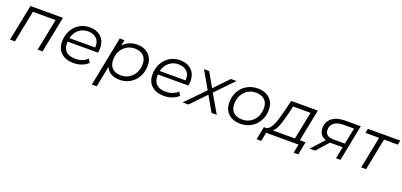

<svg xmlns="http://www.w3.org/2000/svg" viewBox="17 -1479 5491 2621"><g transform="rotate(20 2762.5 -168.0)"><path d="M48 0 153 -526H625L520 0H449L541 -463H211L119 0Z M969 5Q855 5 789.5 -55Q724 -115 724 -219Q724 -308 762 -378.5Q800 -449 865.5 -489.5Q931 -530 1015 -530Q1120 -530 1182 -471Q1244 -412 1244 -307Q1244 -275 1237 -243H794Q794 -233 794 -222Q794 -143 839 -100.5Q884 -58 975 -58Q1028 -58 1073 -75.5Q1118 -93 1147 -124L1179 -73Q1142 -36 1086.5 -15.5Q1031 5 969 5ZM802 -296H1177Q1184 -380 1137.5 -425Q1091 -470 1013 -470Q933 -470 877 -422.5Q821 -375 802 -296Z M1638 5Q1563 5 1512 -24.5Q1461 -54 1438 -110L1378 194H1307L1450 -526H1518L1502 -442Q1539 -484 1590.5 -507Q1642 -530 1706 -530Q1774 -530 1825.5 -503.5Q1877 -477 1906.5 -427Q1936 -377 1936 -308Q1936 -217 1897 -146.5Q1858 -76 1791 -35.5Q1724 5 1638 5ZM1637 -58Q1702 -58 1753.5 -90Q1805 -122 1834.5 -177.5Q1864 -233 1864 -304Q1864 -382 1819 -425Q1774 -468 1691 -468Q1626 -468 1574.5 -436Q1523 -404 1493.5 -348.5Q1464 -293 1464 -221Q1464 -144 1509 -101Q1554 -58 1637 -58Z M2282 5Q2168 5 2102.5 -55Q2037 -115 2037 -219Q2037 -308 2075 -378.5Q2113 -449 2178.5 -489.5Q2244 -530 2328 -530Q2433 -530 2495 -471Q2557 -412 2557 -307Q2557 -275 2550 -243H2107Q2107 -233 2107 -222Q2107 -143 2152 -100.5Q2197 -58 2288 -58Q2341 -58 2386 -75.5Q2431 -93 2460 -124L2492 -73Q2455 -36 2399.5 -15.5Q2344 5 2282 5ZM2115 -296H2490Q2497 -380 2450.5 -425Q2404 -470 2326 -470Q2246 -470 2190 -422.5Q2134 -375 2115 -296Z M2555 0 2820 -272 2674 -526H2749L2867 -319L3065 -526H3147L2896 -267L3051 0H2975L2850 -219L2639 0Z M3392 5Q3319 5 3265.5 -22.5Q3212 -50 3182.5 -100Q3153 -150 3153 -218Q3153 -307 3192 -378Q3231 -449 3299.5 -489.5Q3368 -530 3457 -530Q3530 -530 3583.5 -503Q3637 -476 3666.5 -426Q3696 -376 3696 -308Q3696 -218 3657 -147.5Q3618 -77 3549.5 -36Q3481 5 3392 5ZM3397 -58Q3463 -58 3514.5 -89.5Q3566 -121 3595.5 -177Q3625 -233 3625 -304Q3625 -382 3579.5 -425Q3534 -468 3452 -468Q3386 -468 3334.5 -436Q3283 -404 3253.5 -348.5Q3224 -293 3224 -221Q3224 -144 3269.5 -101Q3315 -58 3397 -58Z M3676 127 3713 -62H3740Q3770 -64 3793.5 -89Q3817 -114 3835.5 -155.5Q3854 -197 3869.5 -248Q3885 -299 3899 -353L3941 -526H4328L4235 -62H4318L4281 127H4214L4239 0H3768L3743 127ZM4164 -62 4245 -463H3992L3963 -343Q3948 -284 3931 -227Q3914 -170 3892.5 -126.5Q3871 -83 3841 -62Z M4783 0 4817 -172H4656Q4644 -172 4633 -172L4480 0H4399L4568 -184Q4468 -218 4468 -325Q4468 -419 4538 -472.5Q4608 -526 4729 -526H4952L4848 0ZM4829 -229 4876 -464H4724Q4637 -464 4589 -428Q4541 -392 4541 -326Q4541 -229 4667 -229Z M5149 0 5241 -463H5043L5055 -526H5525L5512 -463H5312L5220 0Z"/></g></svg>

Font: Montserrat
Style: Italic
Weight: 400
Italic angle: -11.3°
Designer: Julieta Ulanovsky
Foundry: Julieta Ulanovsky
Version: Version 9.000; ttfautohint (v1.8.4.7-5d5b)